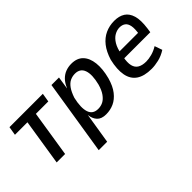

<svg xmlns="http://www.w3.org/2000/svg" viewBox="-44 -984 1640 1640"><g transform="rotate(-45 775.5 -164.0)"><path d="M137 0 203 -419H52L65 -498H468L455 -419H305L239 0Z M465 180 573 -499H664L647 -386H648Q667 -431 693.5 -457.5Q720 -484 752.5 -496Q785 -508 821 -508Q890 -508 928 -468.5Q966 -429 974 -358.5Q982 -288 958 -196Q937 -121 901.5 -76Q866 -31 822 -11Q778 9 727 9Q671 9 644 -20.5Q617 -50 612 -98V-99L567 180ZM712 -72Q745 -72 772 -86Q799 -100 822 -132Q845 -164 860 -217Q885 -316 865.5 -371Q846 -426 783 -426Q752 -426 724.5 -413Q697 -400 674.5 -368.5Q652 -337 634 -283Q611 -183 629.5 -127.5Q648 -72 712 -72Z M1277 9Q1188 9 1137.5 -25.5Q1087 -60 1074 -128Q1061 -196 1084 -294Q1107 -368 1144 -415Q1181 -462 1231 -485Q1281 -508 1340 -508Q1398 -508 1436.5 -483.5Q1475 -459 1491 -405.5Q1507 -352 1495 -263L1489 -221H1156L1167 -291H1427L1408 -269Q1419 -335 1412 -370.5Q1405 -406 1384 -421Q1363 -436 1332 -436Q1301 -436 1270 -418.5Q1239 -401 1215.5 -362.5Q1192 -324 1181 -259L1177 -237Q1165 -176 1174 -139Q1183 -102 1212 -85Q1241 -68 1288 -68Q1318 -68 1356 -78Q1394 -88 1431 -111L1455 -42Q1410 -13 1363 -2Q1316 9 1277 9Z"/></g></svg>

Font: Nunito Sans 7pt Condensed SemiBold
Style: Italic
Weight: 600
Width: 3
Italic angle: -9°
Designer: Vernon Adams
Foundry: Vernon Adams
Version: Version 3.101;gftools[0.9.27]